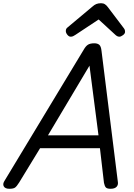

<svg xmlns="http://www.w3.org/2000/svg" viewBox="-60 -1159 831 1193"><path d="M-2 14Q-28 14 -36.5 -1Q-45 -16 -31 -37L460 -850Q473 -873 487 -881.5Q501 -890 526 -890Q546 -890 557 -880.5Q568 -871 571 -841L672 -31Q676 -11 664.5 1.5Q653 14 627 14Q605 14 597.5 5.5Q590 -3 586 -23L561 -238H189L59 -25Q44 -1 33.5 6.5Q23 14 -2 14ZM238 -318H552L496 -751ZM379 -931Q368 -931 358.5 -943Q349 -955 349 -966Q349 -974 351.5 -979Q354 -984 359 -988L513 -1117Q526 -1129 538.5 -1134Q551 -1139 568 -1139Q582 -1139 592 -1132.5Q602 -1126 610 -1115L710 -983Q715 -976 716 -971Q717 -966 717 -961Q717 -950 704 -940.5Q691 -931 682 -931Q673 -931 666 -935.5Q659 -940 652 -947L553 -1038L408 -942Q401 -937 394 -934Q387 -931 379 -931Z"/></svg>

Font: Playwrite IS
Style: Regular
Weight: 400
Designer: Veronika Burian, José Scaglione
Foundry: TypeTogether
Version: Version 1.002